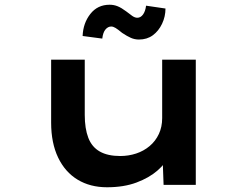

<svg xmlns="http://www.w3.org/2000/svg" viewBox="-20 -781 1047 811"><path d="M432 10Q361 10 308 -22Q255 -54 225.5 -115.5Q196 -177 196 -263V-529H338V-296Q338 -238 353 -199Q368 -160 401.5 -141Q435 -122 488 -122Q523 -122 555 -132.5Q587 -143 612 -164Q637 -185 651 -215Q665 -245 665 -282V-529H807V0H671L667 -109L692 -121Q680 -91 645 -60.5Q610 -30 556.5 -10Q503 10 432 10ZM567 -614Q549 -614 533 -621Q517 -628 496 -642Q478 -657 468 -663Q458 -669 450 -669Q436 -669 425.5 -656.5Q415 -644 412 -618L329 -629Q331 -683 361.5 -722Q392 -761 443 -761Q461 -761 477 -754.5Q493 -748 513 -733Q528 -721 539 -713.5Q550 -706 560 -706Q574 -706 584 -719.5Q594 -733 597 -757L679 -745Q679 -711 664.5 -680.5Q650 -650 625.5 -632Q601 -614 567 -614Z"/></svg>

Font: Lexend Zetta SemiBold
Style: Regular
Weight: 600
Designer: Bonnie Shaver-Troup, Thomas Jockin
Foundry: Lexend
Version: Version 1.007